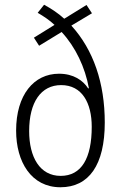

<svg xmlns="http://www.w3.org/2000/svg" viewBox="-20 -846 510 810"><path d="M166 -826 139 -792C163 -778 189 -761 210 -741L123 -687L145 -653L240 -711C299 -647 339 -562 355 -474L352 -473C330 -507 290 -535 229 -535C123 -535 48 -446 48 -295C48 -163 112 -56 235 -56C355 -56 422 -150 422 -329C422 -496 374 -636 281 -738L368 -790L345 -825L251 -767C226 -790 197 -809 166 -826ZM238 -487C326 -487 367 -412 367 -311C367 -179 324 -104 236 -104C148 -104 103 -183 103 -293C103 -415 153 -487 238 -487Z"/></svg>

Font: Noto Sans Malayalam UI Condensed Light
Style: Regular
Weight: 300
Width: 3
Designer: Jelle Bosma - Monotype Design Team
Foundry: Monotype Imaging Inc.
Version: Version 2.104